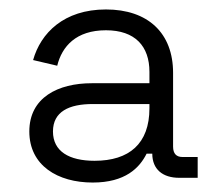

<svg xmlns="http://www.w3.org/2000/svg" viewBox="-20 -726 460 406"><path d="M176 -340C245 -340 275 -371 290 -401H302C302 -368 324 -350 359 -350H398V-394H366C353 -394 346 -401 346 -416V-572C346 -656 293 -706 204 -706C115 -706 66 -656 50 -599L101 -587C111 -628 141 -662 204 -662C266 -662 296 -628 296 -574V-550H174C103 -550 42 -520 42 -448C42 -376 102 -340 176 -340ZM92 -448C92 -490 126 -506 176 -506H296V-497C296 -422 253 -386 180 -386C126 -386 92 -406 92 -448Z"/></svg>

Font: Meta Space Light
Style: Regular
Weight: 300
Designer: Meta Pool / Florian Karsten
Foundry: Meta Pool / Florian Karsten
Version: Version 2.000;Glyphs 3.1.1 (3137)